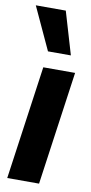

<svg xmlns="http://www.w3.org/2000/svg" viewBox="-93 -789 391 826"><g transform="rotate(10 102.5 -376.5)"><path d="M2 0 72 -496H211L141 0ZM80 -567 -6 -753H125L180 -567Z"/></g></svg>

Font: Host Grotesk ExtraBold
Style: Italic
Weight: 800
Italic angle: -8°
Designer: Doğukan Karapınar
Foundry: Element Type
Version: Version 1.003; ttfautohint (v1.8.4.7-5d5b)